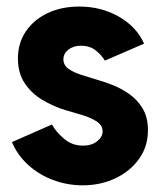

<svg xmlns="http://www.w3.org/2000/svg" viewBox="-20 -553 488 581"><path d="M230.5 7.8Q183.6 7.8 140.6 -8.3Q97.7 -24.4 65.2 -54Q32.7 -83.5 16.1 -123L137.2 -176.3Q149.4 -153.8 173.8 -133.1Q198.2 -112.3 231.4 -112.3Q257.3 -112.3 273.9 -125.5Q290.5 -138.7 290.5 -155.3Q290.5 -174.3 271.2 -186.3Q252 -198.2 225.8 -205.8Q199.7 -213.4 178.2 -219.7Q141.1 -231 108.2 -250.7Q75.2 -270.5 54.7 -301.3Q34.2 -332 34.2 -376Q34.2 -422.4 58.1 -457.8Q82 -493.2 124 -513.2Q166 -533.2 219.7 -533.2Q286.6 -533.2 340.1 -502.4Q393.6 -471.7 416 -420.9L297.4 -369.6Q288.1 -385.3 270.3 -399.9Q252.4 -414.6 225.1 -414.6Q202.1 -414.6 187 -402.8Q171.9 -391.1 171.9 -373.5Q171.9 -356 187 -345Q202.1 -334 225.6 -326.7Q249 -319.3 274.4 -311.5Q293.9 -306.2 319.8 -296.1Q345.7 -286.1 370.4 -269Q395 -252 411.4 -225.1Q427.7 -198.2 427.7 -159.2Q427.7 -109.9 400.9 -72.3Q374 -34.7 329.1 -13.4Q284.2 7.8 230.5 7.8Z"/></svg>

Font: Reddit Sans ExtraBold
Style: Regular
Weight: 800
Designer: Stephen Hutchings
Foundry: Reddit
Version: Version 1.014; ttfautohint (v1.8.4.7-5d5b)